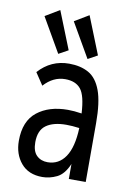

<svg xmlns="http://www.w3.org/2000/svg" viewBox="-80 -732 536 794"><g transform="rotate(10 187.5 -335.5)"><path d="M154 11Q96 11 64.5 -26.5Q33 -64 33 -120Q33 -203 82.5 -242Q132 -281 211 -281Q237 -281 269 -276Q265 -351 243.5 -377.5Q222 -404 178 -404Q128 -404 89 -361L55 -412Q107 -470 183 -470Q231 -470 265 -451Q299 -432 317 -383.5Q335 -335 335 -247V0H264V-63Q245 -18 215 -3.5Q185 11 154 11ZM101 -126Q101 -88 119 -70.5Q137 -53 165 -53Q212 -53 239.5 -93.5Q267 -134 270 -215Q240 -219 215 -219Q161 -219 131 -197.5Q101 -176 101 -126ZM131 -502 48 -646 108 -682 171 -524ZM254 -502 171 -646 231 -682 294 -524Z"/></g></svg>

Font: Inconsolata Condensed Medium
Style: Regular
Weight: 500
Width: 3
Monospace: yes
Designer: Raph Levien, Cyreal, Brenton Simpson
Foundry: Raph Levien, Cyreal, Google
Version: Version 3.100; ttfautohint (v1.8.4.7-5d5b)